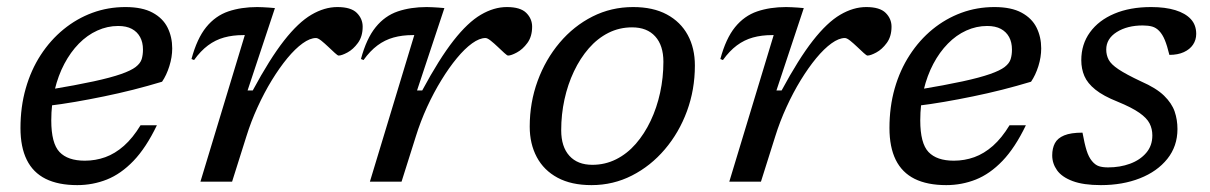

<svg xmlns="http://www.w3.org/2000/svg" viewBox="-20 -528 3516 558"><path d="M323.5 -452.5Q292 -452.5 262.8 -439.2Q233.5 -426 209.2 -401.2Q185 -376.5 167 -342.5Q149 -308.5 139 -266.8Q129 -225 129 -178Q129 -111.5 153 -86.2Q177 -61 226.5 -61Q257.5 -61 286 -71.2Q314.5 -81.5 340.2 -104.2Q366 -127 388.5 -164H436Q404.5 -98.5 368 -60.5Q331.5 -22.5 290.5 -6.2Q249.5 10 204.5 10Q149.5 10 112.8 -8.2Q76 -26.5 57.8 -63.5Q39.5 -100.5 39.5 -156Q39.5 -217.5 54.8 -271Q70 -324.5 98.2 -368Q126.5 -411.5 164.8 -442.8Q203 -474 248.5 -490.8Q294 -507.5 344.5 -507.5Q393.5 -507.5 423.5 -491.2Q453.5 -475 467 -447.8Q480.5 -420.5 480.5 -387.5Q480.5 -362 472.2 -335.8Q464 -309.5 451 -290.5Q409.5 -278 367 -267.2Q324.5 -256.5 282 -247.8Q239.5 -239 198.8 -232Q158 -225 120.5 -220.5L123.5 -267.5Q201.5 -280.5 252 -291.5Q302.5 -302.5 331.8 -312.8Q361 -323 374.5 -333.5Q388 -344 391.8 -356.2Q395.5 -368.5 395.5 -384Q395.5 -405 387.2 -420.2Q379 -435.5 363.2 -444Q347.5 -452.5 323.5 -452.5Z M691.5 -426Q691 -426 689.2 -426Q687.5 -426 686.5 -426Q656.5 -426 631.2 -419Q606 -412 584.5 -396Q563 -380 544 -353.5L536.5 -356.5Q552.5 -416 579.2 -449Q606 -482 643.5 -494.8Q681 -507.5 727.5 -507.5Q735.5 -507.5 744 -507Q752.5 -506.5 761.2 -506Q770 -505.5 779 -504.5L699.5 -265H714.5Q764 -357 805.5 -410Q847 -463 885 -485.2Q923 -507.5 960.5 -507.5Q1000 -507.5 1017 -490.5Q1034 -473.5 1034 -450.5Q1034 -422 1020.2 -403.2Q1006.5 -384.5 989.8 -375.5Q973 -366.5 964 -366.5Q961.5 -366.5 953 -374.2Q944.5 -382 934 -392Q923.5 -402 913.8 -409.8Q904 -417.5 898.5 -417.5Q881 -417.5 859.5 -402Q838 -386.5 815.2 -359Q792.5 -331.5 770.2 -295.2Q748 -259 728.8 -217Q709.5 -175 696 -131.5L654.5 0H562.5Z M1184 -426Q1183.5 -426 1181.8 -426Q1180 -426 1179 -426Q1149 -426 1123.8 -419Q1098.5 -412 1077 -396Q1055.5 -380 1036.5 -353.5L1029 -356.5Q1045 -416 1071.8 -449Q1098.5 -482 1136 -494.8Q1173.5 -507.5 1220 -507.5Q1228 -507.5 1236.5 -507Q1245 -506.5 1253.8 -506Q1262.5 -505.5 1271.5 -504.5L1192 -265H1207Q1256.5 -357 1298 -410Q1339.5 -463 1377.5 -485.2Q1415.5 -507.5 1453 -507.5Q1492.5 -507.5 1509.5 -490.5Q1526.5 -473.5 1526.5 -450.5Q1526.5 -422 1512.8 -403.2Q1499 -384.5 1482.2 -375.5Q1465.5 -366.5 1456.5 -366.5Q1454 -366.5 1445.5 -374.2Q1437 -382 1426.5 -392Q1416 -402 1406.2 -409.8Q1396.5 -417.5 1391 -417.5Q1373.5 -417.5 1352 -402Q1330.5 -386.5 1307.8 -359Q1285 -331.5 1262.8 -295.2Q1240.5 -259 1221.2 -217Q1202 -175 1188.5 -131.5L1147 0H1055Z M1820 -507.5Q1878 -507.5 1918 -486Q1958 -464.5 1978.8 -426.2Q1999.5 -388 1999.5 -337.5Q1999.5 -267.5 1976.5 -205Q1953.5 -142.5 1912.2 -94Q1871 -45.5 1816.5 -17.8Q1762 10 1699 10Q1640.5 10 1600.5 -11.5Q1560.5 -33 1540 -71.5Q1519.5 -110 1519.5 -160Q1519.5 -230 1542.5 -292.8Q1565.5 -355.5 1606.5 -404Q1647.5 -452.5 1702 -480Q1756.5 -507.5 1820 -507.5ZM1701.5 -49Q1738.5 -49 1770.5 -65Q1802.5 -81 1827.8 -110Q1853 -139 1871 -177Q1889 -215 1898.5 -258.8Q1908 -302.5 1908 -348.5Q1908 -396 1884.2 -422.2Q1860.5 -448.5 1817 -448.5Q1780 -448.5 1748.2 -432.5Q1716.5 -416.5 1691.2 -387.5Q1666 -358.5 1648 -320.5Q1630 -282.5 1620.5 -239Q1611 -195.5 1611 -149.5Q1611 -101.5 1634.8 -75.2Q1658.5 -49 1701.5 -49Z M2228.5 -426Q2228 -426 2226.2 -426Q2224.5 -426 2223.5 -426Q2193.5 -426 2168.2 -419Q2143 -412 2121.5 -396Q2100 -380 2081 -353.5L2073.5 -356.5Q2089.5 -416 2116.2 -449Q2143 -482 2180.5 -494.8Q2218 -507.5 2264.5 -507.5Q2272.5 -507.5 2281 -507Q2289.5 -506.5 2298.2 -506Q2307 -505.5 2316 -504.5L2236.5 -265H2251.5Q2301 -357 2342.5 -410Q2384 -463 2422 -485.2Q2460 -507.5 2497.5 -507.5Q2537 -507.5 2554 -490.5Q2571 -473.5 2571 -450.5Q2571 -422 2557.2 -403.2Q2543.5 -384.5 2526.8 -375.5Q2510 -366.5 2501 -366.5Q2498.5 -366.5 2490 -374.2Q2481.5 -382 2471 -392Q2460.5 -402 2450.8 -409.8Q2441 -417.5 2435.5 -417.5Q2418 -417.5 2396.5 -402Q2375 -386.5 2352.2 -359Q2329.5 -331.5 2307.2 -295.2Q2285 -259 2265.8 -217Q2246.5 -175 2233 -131.5L2191.5 0H2099.5Z M2849 -452.5Q2817.5 -452.5 2788.2 -439.2Q2759 -426 2734.8 -401.2Q2710.5 -376.5 2692.5 -342.5Q2674.5 -308.5 2664.5 -266.8Q2654.5 -225 2654.5 -178Q2654.5 -111.5 2678.5 -86.2Q2702.5 -61 2752 -61Q2783 -61 2811.5 -71.2Q2840 -81.5 2865.8 -104.2Q2891.5 -127 2914 -164H2961.5Q2930 -98.5 2893.5 -60.5Q2857 -22.5 2816 -6.2Q2775 10 2730 10Q2675 10 2638.2 -8.2Q2601.5 -26.5 2583.2 -63.5Q2565 -100.5 2565 -156Q2565 -217.5 2580.2 -271Q2595.5 -324.5 2623.8 -368Q2652 -411.5 2690.2 -442.8Q2728.5 -474 2774 -490.8Q2819.5 -507.5 2870 -507.5Q2919 -507.5 2949 -491.2Q2979 -475 2992.5 -447.8Q3006 -420.5 3006 -387.5Q3006 -362 2997.8 -335.8Q2989.5 -309.5 2976.5 -290.5Q2935 -278 2892.5 -267.2Q2850 -256.5 2807.5 -247.8Q2765 -239 2724.2 -232Q2683.5 -225 2646 -220.5L2649 -267.5Q2727 -280.5 2777.5 -291.5Q2828 -302.5 2857.2 -312.8Q2886.5 -323 2900 -333.5Q2913.5 -344 2917.2 -356.2Q2921 -368.5 2921 -384Q2921 -405 2912.8 -420.2Q2904.5 -435.5 2888.8 -444Q2873 -452.5 2849 -452.5Z M3126 -142.5Q3132 -109.5 3138 -90.5Q3144 -71.5 3153.5 -60Q3163 -48.5 3173.8 -45Q3184.5 -41.5 3200.5 -41.5Q3235 -41.5 3264.2 -52.2Q3293.5 -63 3311.2 -83.8Q3329 -104.5 3329 -134.5Q3329 -153.5 3321 -169.2Q3313 -185 3291.2 -200.2Q3269.5 -215.5 3228 -232.5Q3186.5 -249 3163.5 -267.5Q3140.5 -286 3131.5 -307Q3122.5 -328 3122.5 -353Q3122.5 -399.5 3147.8 -434.2Q3173 -469 3218.5 -488.2Q3264 -507.5 3325.5 -507.5Q3366.5 -507.5 3395.8 -498.5Q3425 -489.5 3440.8 -472.5Q3456.5 -455.5 3456.5 -429.5Q3456.5 -412 3447.2 -398.2Q3438 -384.5 3420.5 -376.5Q3403 -368.5 3378.5 -368.5Q3372 -395.5 3365.2 -411.8Q3358.5 -428 3349 -438Q3340 -447.5 3328.5 -450.8Q3317 -454 3301 -454Q3256 -454 3225.5 -434.8Q3195 -415.5 3195 -384Q3195 -368 3202 -354.5Q3209 -341 3230.8 -326.5Q3252.5 -312 3296 -291.5Q3340.5 -272 3363 -250Q3385.5 -228 3393.8 -204Q3402 -180 3402 -153Q3402 -103 3372.5 -66.2Q3343 -29.5 3292.8 -9.8Q3242.5 10 3179.5 10Q3128.5 10 3097.2 -1.8Q3066 -13.5 3052 -33.2Q3038 -53 3038 -76.5Q3038 -97 3045.8 -111.8Q3053.5 -126.5 3072.8 -134.5Q3092 -142.5 3126 -142.5Z"/></svg>

Font: Newsreader 8pt
Style: Italic
Weight: 400
Italic angle: -17°
Version: Version 1.003